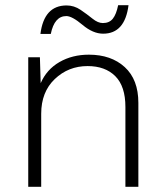

<svg xmlns="http://www.w3.org/2000/svg" viewBox="-20 -721 638 741"><path d="M476 -701Q462 -591 378 -591Q339 -591 298.5 -625Q258 -659 236 -659Q190 -659 176 -590H136Q150 -700 237 -700Q266 -700 291 -683Q316 -666 337 -649Q358 -632 377 -632Q402 -632 415.5 -649Q429 -666 436 -701ZM323 -510Q409 -510 461.5 -462Q514 -414 514 -324V0H464V-308Q464 -388 425 -427Q386 -466 318 -466Q244 -466 191.5 -416Q139 -366 139 -282V0H89V-500H134L137 -400Q160 -453 209.5 -481.5Q259 -510 323 -510Z"/></svg>

Font: Elaine Sans Light
Style: Regular
Weight: 300
Designer: Wei Huang
Foundry: Wei Huang
Version: Version 2.001;December 24, 2019;FontCreator 12.0.0.2547 64-b